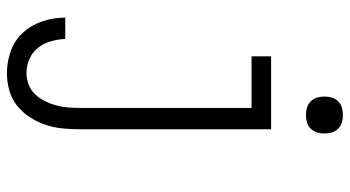

<svg xmlns="http://www.w3.org/2000/svg" viewBox="-242 -520 985 540"><g transform="rotate(90 250.0 -249.5)"><path d="M185 223Q153 223 122.5 212Q92 201 70.5 177Q49 153 39 122Q29 91 29 59H89Q90 79 95.5 99Q101 119 113.5 135Q126 151 145 159.5Q164 168 185 168Q201 168 217 162Q233 156 244.5 144Q256 132 263.5 117Q271 102 275.5 86Q280 70 281.5 53.5Q283 37 283 20V-465H138V-520H343V20Q343 44 340.5 68.5Q338 93 330 116Q322 139 308.5 159.5Q295 180 276 195Q257 210 233 216.5Q209 223 185 223ZM303 -618Q292 -618 282 -621Q272 -624 264.5 -631.5Q257 -639 254 -649Q251 -659 251 -670Q251 -681 254 -691Q257 -701 264.5 -708.5Q272 -716 282 -719Q292 -722 303 -722Q314 -722 324 -719Q334 -716 341.5 -708.5Q349 -701 352 -691Q355 -681 355 -670Q355 -659 352 -649Q349 -639 341.5 -631.5Q334 -624 324 -621Q314 -618 303 -618Z"/></g></svg>

Font: Iosevka Curly Light
Style: Regular
Weight: 300
Monospace: yes
Designer: Belleve Invis
Foundry: Belleve Invis
Version: Version 22.1.2; ttfautohint (v1.8.4)